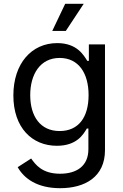

<svg xmlns="http://www.w3.org/2000/svg" viewBox="-20 -781 653 1017"><path d="M298.3 215.8C431.2 215.8 536.1 155.3 536.1 14.2V-545.9H450.7V-458.5H442.4C423.8 -487.8 388.7 -552.7 283.2 -552.7C147 -552.7 50.8 -444.3 50.8 -275.4C50.8 -104 150.4 -8.8 281.2 -8.8C386.7 -8.8 421.4 -68.8 439.9 -100.1H448.2V9.3C448.2 99.1 385.3 139.2 298.3 139.2C202.1 139.2 168 90.3 145 58.6L73.7 104.5C107.4 164.6 177.2 215.8 298.3 215.8ZM295.9 -86.9C193.4 -86.9 140.1 -165 140.1 -277.3C140.1 -386.2 191.9 -474.1 295.9 -474.1C396.5 -474.1 449.2 -393.1 449.2 -277.3C449.2 -158.2 395 -86.9 295.9 -86.9ZM256.8 -617.2H328.6L423.3 -760.7H325.2Z"/></svg>

Font: Raveo
Style: Regular
Weight: 400
Designer: Jakub Foglar, Rasmus Andersson (Inter)
Foundry: Jakubfoglar.com
Version: Version 1.100;Glyphs 3.2.3 (3260)